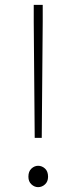

<svg xmlns="http://www.w3.org/2000/svg" viewBox="-20 -758 315 791"><path d="M123 -190 119 -668V-738H156V-668L152 -190ZM137 13Q122 13 109.5 1.5Q97 -10 97 -30Q97 -52 109.5 -63.5Q122 -75 137 -75Q153 -75 165.5 -63.5Q178 -52 178 -30Q178 -10 165.5 1.5Q153 13 137 13Z"/></svg>

Font: Source Han Sans SC ExtraLight
Style: Regular
Weight: 250
Designer: Ryoko NISHIZUKA 西塚涼子 (kana, bopomofo & ideographs); Paul D. Hunt (Latin, Greek & Cyrillic); Sandoll Communications 산돌커뮤니
Foundry: Adobe
Version: Version 2.004;hotconv 1.0.118;makeotfexe 2.5.65603